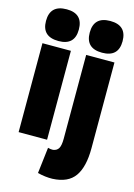

<svg xmlns="http://www.w3.org/2000/svg" viewBox="-145 -852 794 1141"><g transform="rotate(15 252.5 -281.5)"><path d="M119 -584Q17 -584 17 -681Q17 -779 119 -779Q219 -779 219 -681Q219 -584 119 -584ZM31 0V-547H206V0ZM387 -584Q286 -584 286 -681Q286 -779 387 -779Q488 -779 488 -681Q488 -584 387 -584ZM474 -547V-19Q474 95 433 153.5Q392 212 296 216Q253 217 205 205L224 45Q243 50 255 49Q279 46 289.5 28Q300 10 300 -31V-547Z"/></g></svg>

Font: Georama SemiCondensed ExtraBold
Style: Regular
Weight: 800
Width: 4
Designer: Jean-Baptiste Levee
Foundry: Production Type
Version: Version 1.000